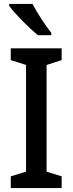

<svg xmlns="http://www.w3.org/2000/svg" viewBox="-20 -961 371 981"><path d="M146 -941H27V-931C54 -893 130 -816 174 -781H242V-793C213 -829 169 -896 146 -941ZM295 0V-60L218 -84V-629L295 -654V-714H35V-654L113 -629V-84L35 -60V0Z"/></svg>

Font: Noto Sans Gujarati SemiCondensed Medium
Style: Regular
Weight: 500
Width: 4
Designer: Jelle Bosma - Monotype Design Team, Universal Thirst
Foundry: Monotype Imaging Inc.
Version: Version 2.106